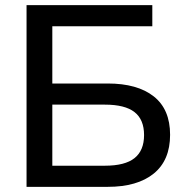

<svg xmlns="http://www.w3.org/2000/svg" viewBox="-20 -725 722 745"><path d="M83 0V-705H571V-623H183V-401H398Q513 -401 576.5 -351Q640 -301 640 -202Q640 -103 576.5 -51.5Q513 0 398 0ZM183 -82H387Q465 -82 502 -111.5Q539 -141 539 -201Q539 -261 502 -290Q465 -319 387 -319H183Z"/></svg>

Font: Mulish SemiBold
Style: Regular
Weight: 600
Designer: Vernon Adams
Foundry: Vernon Adams
Version: Version 3.603; ttfautohint (v1.8.3)